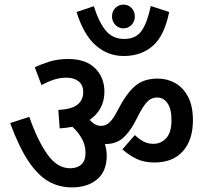

<svg xmlns="http://www.w3.org/2000/svg" viewBox="-20 -888 896 833"><path d="M466 -817Q466 -839 480.5 -853.5Q495 -868 516 -868Q536 -868 550.5 -853.5Q565 -839 565 -817Q565 -795 550.5 -780Q536 -765 516 -765Q495 -765 480.5 -780Q466 -795 466 -817ZM714 -836Q693 -732 642.5 -688.5Q592 -645 517 -645Q448 -645 395.5 -691Q343 -737 312 -836L387 -861Q410 -789 440 -754Q470 -719 519 -719Q571 -719 595.5 -756Q620 -793 634 -862ZM443 -213Q443 -145 401.5 -110Q360 -75 292 -75Q235 -75 189 -102Q143 -129 102.5 -190Q62 -251 24 -354L107 -381Q144 -276 186.5 -217Q229 -158 284 -158Q315 -158 333 -174.5Q351 -191 351 -224Q351 -258 335.5 -286Q320 -314 294 -338Q269 -333 239 -331L233 -411Q291 -414 316 -434Q341 -454 341 -488Q341 -520 320.5 -535.5Q300 -551 270 -551Q240 -551 214 -542.5Q188 -534 160 -519L131 -596Q160 -610 195.5 -621Q231 -632 277 -632Q352 -632 392.5 -592Q433 -552 433 -490Q433 -451 416.5 -420Q400 -389 369 -368Q392 -342 418 -342Q436 -342 450.5 -353Q465 -364 481 -392L510 -445Q541 -497 575.5 -522Q610 -547 665 -547Q705 -547 739.5 -528Q774 -509 795.5 -469Q817 -429 817 -366Q817 -281 773.5 -232Q730 -183 650 -183Q606 -183 573 -198.5Q540 -214 511 -240L565 -302Q584 -284 603 -274Q622 -264 646 -264Q678 -264 701 -288.5Q724 -313 724 -366Q724 -416 706.5 -440.5Q689 -465 662 -465Q639 -465 622.5 -450Q606 -435 588 -402L563 -354Q538 -309 509.5 -286Q481 -263 436 -263H435Q443 -238 443 -213Z"/></svg>

Font: Noto Sans SemiCondensed Medium
Style: Italic
Weight: 500
Width: 4
Italic angle: -12°
Designer: Monotype Design Team
Foundry: Monotype Imaging Inc.
Version: Version 2.013; ttfautohint (v1.8.4.7-5d5b)